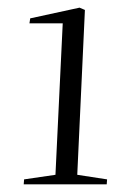

<svg xmlns="http://www.w3.org/2000/svg" viewBox="-20 -856 318 502"><path d="M182 -399 260 -387 259 -374H42L43 -387L125 -399L144 -795H57L59 -808L188 -836L202 -830Z"/></svg>

Font: Literata 72pt Light
Style: Italic
Weight: 300
Italic angle: -2°
Designer: Latin by Veronika Burian and Jose Scaglione. Greek by Irene Vlachou. Cyrillic by Vera Evstafieva
Foundry: TypeTogether
Version: Version 3.002